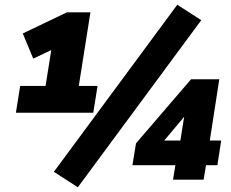

<svg xmlns="http://www.w3.org/2000/svg" viewBox="-20 -757 974 809"><path d="M47 -282 65 -395H172L196 -546L120 -510L76 -616L262 -705H361L312 -395H391L373 -282ZM308 32 207 -33 727 -737 828 -672ZM709 0 719 -61H538L553 -153L785 -423H904L864 -165H912L896 -61H848L838 0ZM740 -165 756 -265 672 -165Z"/></svg>

Font: Nunito Sans Black
Style: Italic
Weight: 900
Italic angle: -9°
Designer: Vernon Adams
Foundry: Vernon Adams
Version: Version 3.006; ttfautohint (v1.8.3)